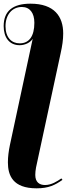

<svg xmlns="http://www.w3.org/2000/svg" viewBox="-20 -785 402 1045"><path d="M179 240C245 240 280 222 320 194L314 186C291 202 260 222 225 222C195 222 172 207 172 167C172 142 178 115 187 76L310 -495C319 -535 324 -569 324 -603C324 -695 276 -765 146 -765C51 -765 0 -726 0 -643C0 -582 30 -539 87 -539C116 -539 145 -553 158 -574L34 4C27 38 23 68 23 99C23 169 49 240 179 240ZM87 -549C43 -549 10 -581 10 -642C10 -705 46 -747 99 -747C142 -747 167 -715 167 -661C167 -587 138 -549 87 -549Z"/></svg>

Font: Noto Serif Display SemiCondensed ExtraBold
Style: Italic
Weight: 800
Width: 4
Italic angle: -12°
Designer: Monotype Design Team
Foundry: Monotype Imaging Inc.
Version: Version 2.009